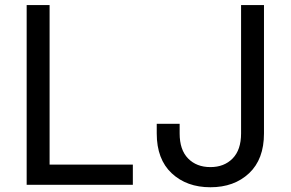

<svg xmlns="http://www.w3.org/2000/svg" viewBox="-20 -748 1176 777"><path d="M87.9 0V-727.5H180.7V-82H517.6V0ZM831.5 9.8Q735.4 9.8 674.8 -46.9Q614.3 -103.5 614.3 -208V-247.1H707V-208Q707 -141.6 741.2 -106.7Q775.4 -71.8 831.5 -71.8Q887.2 -71.8 921.4 -106.7Q955.6 -141.6 955.6 -208V-727.5H1048.3V-208Q1048.3 -103.5 988 -46.9Q927.7 9.8 831.5 9.8Z"/></svg>

Font: Inter Variable LoSnoCo
Style: Regular
Weight: 400
Designer: Rasmus Andersson
Foundry: rsms
Version: Version 4.000;git-a52131595; featfreeze: case,dlig,ss01,ss02